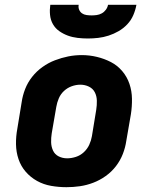

<svg xmlns="http://www.w3.org/2000/svg" viewBox="-20 -770 640 798"><path d="M256 8Q224 8 192.5 2.5Q161 -3 134 -18Q107 -33 87 -56Q67 -79 57 -108.5Q47 -138 46.5 -170.5Q46 -203 52 -235L70 -345Q74 -373 84.5 -400Q95 -427 113.5 -450.5Q132 -474 156.5 -491.5Q181 -509 208.5 -519.5Q236 -530 263.5 -535.5Q291 -541 320 -541Q352 -541 383 -533.5Q414 -526 441 -512Q468 -498 488 -474.5Q508 -451 518 -421.5Q528 -392 528.5 -359.5Q529 -327 524 -295L505 -185Q501 -157 490.5 -130Q480 -103 462 -79.5Q444 -56 419.5 -38.5Q395 -21 367.5 -10.5Q340 0 312 4Q284 8 256 8ZM259 -112Q277 -112 295.5 -118Q314 -124 328.5 -137.5Q343 -151 351 -168.5Q359 -186 362 -204L380 -314Q383 -333 382.5 -352Q382 -371 374 -386.5Q366 -402 349.5 -410Q333 -418 314 -418Q296 -418 278 -411.5Q260 -405 246 -392Q232 -379 224.5 -361.5Q217 -344 214 -326L195 -216Q192 -197 192.5 -178.5Q193 -160 200.5 -144Q208 -128 224 -120Q240 -112 259 -112ZM345 -610Q324 -610 302.5 -612.5Q281 -615 262 -622Q243 -629 226.5 -640.5Q210 -652 200 -669.5Q190 -687 188 -708Q186 -729 189 -750H307Q305 -739 309 -729.5Q313 -720 321 -714.5Q329 -709 339.5 -707.5Q350 -706 361 -706Q371 -706 382 -707.5Q393 -709 403 -714.5Q413 -720 420 -729.5Q427 -739 429 -750H547Q543 -728 534 -707Q525 -686 509 -669Q493 -652 473 -640.5Q453 -629 431.5 -622Q410 -615 388 -612.5Q366 -610 345 -610Z"/></svg>

Font: Iosevka Curly HvExObl
Style: Regular
Weight: 900
Width: 7
Italic angle: -9°
Monospace: yes
Designer: Belleve Invis
Foundry: Belleve Invis
Version: Version 11.1.0; ttfautohint (v1.8.3)